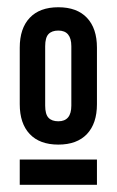

<svg xmlns="http://www.w3.org/2000/svg" viewBox="-20 -725 320 527"><path d="M104 -598.1V-435.1Q104 -411.6 113 -401.9Q122.1 -392.1 140.1 -392.1Q175.8 -392.1 175.8 -435.1V-598.1Q175.8 -641.1 140.1 -641.1Q122.1 -641.1 113 -631.3Q104 -621.6 104 -598.1ZM34.2 -439V-594.2Q34.2 -647 61.5 -676Q88.9 -705.1 140.1 -705.1Q191.4 -705.1 218.8 -676Q246.1 -647 246.1 -594.2V-439Q246.1 -386.2 218.8 -357.2Q191.4 -328.1 140.1 -328.1Q88.9 -328.1 61.5 -357.2Q34.2 -386.2 34.2 -439ZM34.2 -287.1H246.1V-217.8H34.2Z"/></svg>

Font: Bebas Neue Bold
Style: Regular
Weight: 700
Designer: Ryoichi Tsunekawa
Foundry: Ryoichi Tsunekawa
Version: Version 1.300